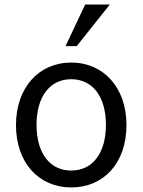

<svg xmlns="http://www.w3.org/2000/svg" viewBox="-20 -807 625 841"><path d="M534 -259C534 -94 435 14 292 14C150 14 50 -94 50 -259C50 -423 150 -533 292 -533C434 -533 534 -423 534 -259ZM444 -260C444 -382 387 -460 292 -460C197 -460 140 -382 140 -260C140 -138 197 -60 292 -60C387 -60 444 -138 444 -260ZM316 -605H267L353 -787H461Z"/></svg>

Font: Repo Regular
Style: Regular
Weight: 400
Designer: Stefan Peev
Foundry: Context Ltd
Version: Version 1.502